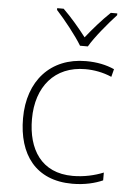

<svg xmlns="http://www.w3.org/2000/svg" viewBox="-54 -805 583 856"><g transform="rotate(5 237.0 -377.0)"><path d="M283 -606H318C342 -648 399 -716 436 -756V-764H407C370 -729 330 -683 300 -645C271 -683 232 -729 196 -764H167V-756C204 -716 258 -648 283 -606ZM302 10C358 10 404 -2 438 -17V-52C399 -36 351 -25 301 -25C160 -25 98 -127 98 -262C98 -407 179 -504 316 -504C354 -504 395 -497 434 -480L443 -515C407 -531 366 -540 316 -540C158 -540 58 -430 58 -262C58 -100 138 10 302 10Z"/></g></svg>

Font: Noto Sans Ethiopic ExtraLight
Style: Regular
Weight: 200
Designer: Monotype Design Team
Foundry: Monotype Imaging Inc.
Version: Version 2.102